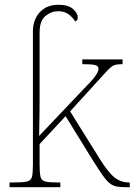

<svg xmlns="http://www.w3.org/2000/svg" viewBox="-20 -785 564 805"><path d="M20 0V-20H38Q77 -20 93.5 -24Q110 -28 114 -43.5Q118 -59 118 -94V-656Q118 -683 129.5 -708Q141 -733 165 -749Q189 -765 226 -765Q266 -765 286 -747.5Q306 -730 306 -711Q306 -704 303 -700.5Q300 -697 296 -695Q278 -720 261.5 -729Q245 -738 223 -738Q195 -738 170.5 -718Q146 -698 146 -648V-374Q146 -335 145.5 -296.5Q145 -258 144 -215L272 -350Q328 -408 360.5 -443Q393 -478 393 -497Q393 -509 378 -512.5Q363 -516 325 -516V-536H494V-516Q463 -516 452 -508.5Q441 -501 427 -486L274 -318L400 -116Q436 -59 462 -39.5Q488 -20 520 -20H524V0H510Q486 0 469.5 -3Q453 -6 439.5 -17Q426 -28 410.5 -50Q395 -72 371 -110L255 -298L146 -181V-94Q146 -59 150 -43.5Q154 -28 170 -24Q186 -20 220 -20H233V0Z"/></svg>

Font: Noto Serif Thin
Style: Regular
Weight: 100
Designer: Monotype Design Team
Foundry: Monotype Imaging Inc.
Version: Version 2.015